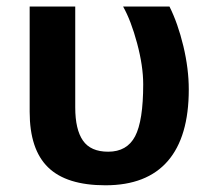

<svg xmlns="http://www.w3.org/2000/svg" viewBox="-20 -548 640 578"><path d="M548.3 -278.8Q548.3 -136.2 485.1 -63.2Q421.9 9.8 297.4 9.8Q180.2 9.8 124.8 -44.2Q69.3 -98.1 69.3 -211.4V-528.3H206.5V-224.6Q206.5 -158.2 229.7 -124.8Q252.9 -91.3 305.7 -91.3Q362.3 -91.3 386.7 -137.7Q411.1 -184.1 411.1 -294.4Q411.1 -349.1 392.8 -417.5Q374.5 -485.8 350.6 -528.3H490.2Q515.6 -477.5 532 -409.2Q548.3 -340.8 548.3 -278.8Z"/></svg>

Font: Cousine
Style: Bold
Weight: 700
Monospace: yes
Designer: Steve Matteson
Foundry: Ascender Corporation
Version: Version 1.20